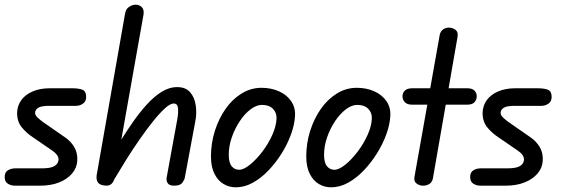

<svg xmlns="http://www.w3.org/2000/svg" viewBox="-48 -793 2424 820"><path d="M123 0H16Q-1 0 -14.5 -8.5Q-28 -17 -28 -37Q-28 -57 -14.5 -65.5Q-1 -74 17 -74H131Q169 -74 185 -84Q201 -94 202 -111Q202 -123 194.5 -132.5Q187 -142 175 -150L92 -207Q66 -224 45.5 -248.5Q25 -273 25 -311Q26 -342 43 -365.5Q60 -389 91.5 -402.5Q123 -416 164 -416H260Q289 -416 304.5 -409.5Q320 -403 320 -379Q320 -360 306.5 -350.5Q293 -341 277 -341H162Q128 -341 115 -332.5Q102 -324 102 -311Q102 -301 112 -291.5Q122 -282 134 -273L229 -207Q253 -191 268.5 -166Q284 -141 282 -106Q280 -75 259 -51Q238 -27 203.5 -13.5Q169 0 123 0Z M397 -1Q378 -3 370 -14Q362 -25 365 -46L486 -734Q489 -754 503 -763.5Q517 -773 532 -773Q547 -773 557.5 -762.5Q568 -752 565 -731L440 -27Q435 -12 424.5 -5Q414 2 397 -1ZM696 0Q675 0 668 -11Q661 -22 664 -36L708 -277Q711 -292 712.5 -309.5Q714 -327 710.5 -339Q707 -351 694 -351Q679 -351 656 -330Q633 -309 605 -274Q577 -239 547.5 -196.5Q518 -154 490.5 -110Q463 -66 440 -27L424 -126Q444 -155 468 -193.5Q492 -232 519.5 -271.5Q547 -311 577.5 -345Q608 -379 641 -400Q674 -421 709 -421Q745 -421 764 -399Q783 -377 788 -343Q793 -309 786 -274L741 -33Q740 -26 731 -13Q722 0 696 0Z M959 7Q931 7 907 -7Q883 -21 868 -50.5Q853 -80 853 -125Q853 -181 869.5 -233.5Q886 -286 915 -327.5Q944 -369 983.5 -393.5Q1023 -418 1069 -418Q1110 -418 1143.5 -403Q1177 -388 1195.5 -361Q1214 -334 1212 -298Q1210 -261 1195 -219.5Q1180 -178 1155 -138Q1130 -98 1098.5 -65Q1067 -32 1031.5 -12.5Q996 7 959 7ZM973 -68Q993 -68 1020 -90Q1047 -112 1072.5 -145.5Q1098 -179 1115 -217Q1132 -255 1133 -287Q1134 -312 1117.5 -328.5Q1101 -345 1071 -345Q1047 -345 1022 -326Q997 -307 976 -275.5Q955 -244 942 -206.5Q929 -169 929 -132Q929 -98 941.5 -83Q954 -68 973 -68Z M1366 7Q1338 7 1314 -7Q1290 -21 1275 -50.5Q1260 -80 1260 -125Q1260 -181 1276.5 -233.5Q1293 -286 1322 -327.5Q1351 -369 1390.5 -393.5Q1430 -418 1476 -418Q1517 -418 1550.5 -403Q1584 -388 1602.5 -361Q1621 -334 1619 -298Q1617 -261 1602 -219.5Q1587 -178 1562 -138Q1537 -98 1505.5 -65Q1474 -32 1438.5 -12.5Q1403 7 1366 7ZM1380 -68Q1400 -68 1427 -90Q1454 -112 1479.5 -145.5Q1505 -179 1522 -217Q1539 -255 1540 -287Q1541 -312 1524.5 -328.5Q1508 -345 1478 -345Q1454 -345 1429 -326Q1404 -307 1383 -275.5Q1362 -244 1349 -206.5Q1336 -169 1336 -132Q1336 -98 1348.5 -83Q1361 -68 1380 -68Z M1759 0Q1744 0 1731.5 -9Q1719 -18 1722 -37L1830 -644Q1833 -659 1844 -667Q1855 -675 1868 -675Q1885 -675 1897.5 -665.5Q1910 -656 1906 -635L1801 -32Q1798 -15 1786 -7.5Q1774 0 1759 0ZM1671 -382Q1671 -396 1681 -406Q1691 -416 1712 -416H1948Q1969 -416 1978.5 -406Q1988 -396 1988 -382Q1988 -367 1978.5 -356.5Q1969 -346 1948 -346H1712Q1691 -346 1681 -356.5Q1671 -367 1671 -382Z M2111 0H2004Q1987 0 1973.5 -8.5Q1960 -17 1960 -37Q1960 -57 1973.5 -65.5Q1987 -74 2005 -74H2119Q2157 -74 2173 -84Q2189 -94 2190 -111Q2190 -123 2182.5 -132.5Q2175 -142 2163 -150L2080 -207Q2054 -224 2033.5 -248.5Q2013 -273 2013 -311Q2014 -342 2031 -365.5Q2048 -389 2079.5 -402.5Q2111 -416 2152 -416H2248Q2277 -416 2292.5 -409.5Q2308 -403 2308 -379Q2308 -360 2294.5 -350.5Q2281 -341 2265 -341H2150Q2116 -341 2103 -332.5Q2090 -324 2090 -311Q2090 -301 2100 -291.5Q2110 -282 2122 -273L2217 -207Q2241 -191 2256.5 -166Q2272 -141 2270 -106Q2268 -75 2247 -51Q2226 -27 2191.5 -13.5Q2157 0 2111 0Z"/></svg>

Font: Edu QLD Beginner Medium
Style: Regular
Weight: 500
Designer: Tina and Corey Anderson
Foundry: Google for Education
Version: Version 1.003